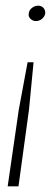

<svg xmlns="http://www.w3.org/2000/svg" viewBox="-20 -516 196 675"><path d="M98 -297 82 -131 45 139H7L46 -130L77 -297ZM114 -496Q126 -496 133 -488Q140 -480 139 -468Q137 -458 128 -450Q119 -442 106 -442Q95 -442 87 -450Q79 -458 81 -468Q82 -480 92 -488Q102 -496 114 -496Z"/></svg>

Font: Alumni Sans ExtraLight
Style: Italic
Weight: 250
Italic angle: -8°
Version: Version 1.016